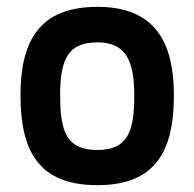

<svg xmlns="http://www.w3.org/2000/svg" viewBox="-20 -531 569 562"><path d="M265 -511C96 -511 40 -412 40 -252C40 -89 93 11 265 11C437 11 489 -91 489 -252C489 -411 431 -511 265 -511ZM265 -92C176 -92 156 -144 156 -252C156 -359 180 -407 265 -407C346 -407 373 -357 373 -252C373 -146 354 -92 265 -92Z"/></svg>

Font: TitilliumText22L
Style: 800 wt
Weight: 800
Designer: Campivisivi
Foundry: Campivisivi
Version: 1.000